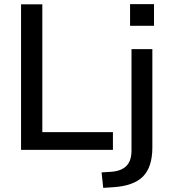

<svg xmlns="http://www.w3.org/2000/svg" viewBox="-20 -726 829 930"><path d="M82 0V-705H185V-86H527V0ZM718 -12Q718 83 672.5 129Q627 175 526 181L480 184L472 109L520 106Q569 102 593 77Q617 52 617 3V-488H718ZM610 -706H726V-601H610Z"/></svg>

Font: wassup Sans
Style: Medium
Weight: 600
Version: Version 2.001